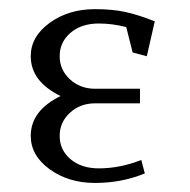

<svg xmlns="http://www.w3.org/2000/svg" viewBox="-20 -404 420 424"><path d="M47.9 -104Q47.9 -159.7 113.8 -191.9Q47.9 -224.1 47.9 -279.8Q47.9 -323.2 89.6 -353.5Q131.3 -383.8 189.9 -383.8Q227.5 -383.8 256.1 -377.7Q284.7 -371.6 321.8 -356.9L304.2 -279.8L272.9 -288.1L258.8 -344.2Q228 -352.1 198.2 -352.1Q159.7 -352.1 135.7 -331.5Q111.8 -311 111.8 -279.8Q111.8 -249.5 134.5 -228.8Q157.2 -208 189.9 -208H289.1V-175.8H189.9Q157.2 -175.8 134.5 -155Q111.8 -134.3 111.8 -104Q111.8 -72.8 135.7 -52.5Q159.7 -32.2 198.2 -32.2Q245.1 -32.2 292 -50.8L299.8 -21Q248.5 0 189.9 0Q131.3 0 89.6 -30.3Q47.9 -60.5 47.9 -104Z"/></svg>

Font: Gawaa
Style: Regular
Weight: 400
Designer: T. Christopher White
Version: Version 1.0